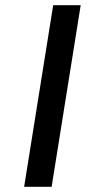

<svg xmlns="http://www.w3.org/2000/svg" viewBox="-20 -720 381 740"><path d="M73 0 185 -700H291L179 0Z"/></svg>

Font: Georama ExtraExtended
Style: Italic
Weight: 400
Width: 8
Italic angle: -9°
Designer: Jean-Baptiste Levee
Foundry: Production Type
Version: Version 1.000